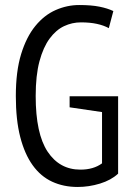

<svg xmlns="http://www.w3.org/2000/svg" viewBox="-20 -732 532 764"><path d="M257 -349H450V-41Q422 -15 378 -1.5Q334 12 289 12Q233 12 187.5 -9Q142 -30 110 -74.5Q78 -119 60.5 -187Q43 -255 43 -350Q43 -448 64 -516.5Q85 -585 120.5 -628.5Q156 -672 201.5 -692Q247 -712 295 -712Q343 -712 375.5 -705.5Q408 -699 431 -688L413 -620Q393 -631 365.5 -637Q338 -643 302 -643Q267 -643 235 -628Q203 -613 177.5 -578.5Q152 -544 137 -488Q122 -432 122 -350Q122 -200 169.5 -128.5Q217 -57 300 -57Q352 -57 386 -82V-286L257 -305Z"/></svg>

Font: PT Sans Narrow
Style: Regular
Weight: 400
Width: 3
Designer: A.Korolkova, O.Umpeleva, V.Yefimov
Foundry: ParaType Ltd
Version: Version 2.003W OFL